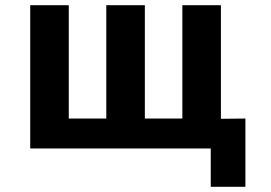

<svg xmlns="http://www.w3.org/2000/svg" viewBox="-20 -570 1040 737"><path d="M922 147H789V0H96V-550H244V-115H388V-550H536V-115H680V-550H828V-114L922 -115Z"/></svg>

Font: IBM Plex Sans JP
Style: Bold
Weight: 700
Designer: Mike Abbink; Paul van der Laan; Pieter van Rosmalen; Wujin Sim; Yejin Wi; Jinhee Kim; Boomi Park; Yona Kim; Kichan Ma
Foundry: Sandoll Inc.
Version: Version 1.001